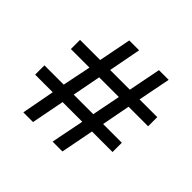

<svg xmlns="http://www.w3.org/2000/svg" viewBox="-156 -799 965 965"><g transform="rotate(45 326.5 -316.0)"><path d="M159 -176H34V-242H171L202 -394H70V-459H213L247 -632H317L284 -459H424L458 -632H527L493 -459H619V-394H480L451 -242H584V-176H438L404 0H334L369 -176H229L195 0H126ZM381 -242 411 -394H271L242 -242Z"/></g></svg>

Font: lkannada85
Style: Book
Weight: 400
Designer: Jelle Bosma - Monotype Design Team
Foundry: Monotype Imaging Inc.
Version: Version 2.003